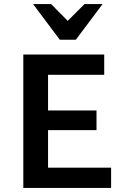

<svg xmlns="http://www.w3.org/2000/svg" viewBox="-20 -927 619 947"><path d="M528 0H95V-658H494V-558H217V-100H528ZM134 -285V-382H456V-285ZM275 -731 296 -806 397 -907H486L354 -731ZM275 -731 143 -907H232L334 -804L354 -731Z"/></svg>

Font: Ysabeau Office
Style: Bold
Weight: 700
Designer: Christian Thalmann (Catharsis Fonts)
Version: Version 2.001;gftools[0.9.30]; featfreeze: tnum,lnum,ss02